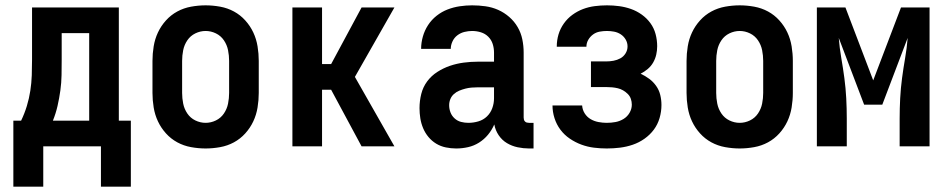

<svg xmlns="http://www.w3.org/2000/svg" viewBox="-20 -548 3540 719"><path d="M30 151V-96H59Q72 -123 80.5 -151Q89 -179 93.5 -208Q98 -237 99 -266.5Q100 -296 100 -325V-520H425V-96H470V151H358V0H142V151ZM178 -96H314V-424H211V-325Q211 -296 210.5 -267Q210 -238 206 -209Q202 -180 195.5 -151.5Q189 -123 178 -96Z M750 8Q723 8 695.5 3Q668 -2 644 -15Q620 -28 601.5 -48.5Q583 -69 571.5 -93.5Q560 -118 555.5 -145.5Q551 -173 551 -200V-320Q551 -347 555.5 -374.5Q560 -402 571.5 -426.5Q583 -451 601.5 -471.5Q620 -492 644 -505Q668 -518 695.5 -523Q723 -528 750 -528Q777 -528 804.5 -523Q832 -518 856 -505Q880 -492 898.5 -471.5Q917 -451 928.5 -426.5Q940 -402 944.5 -374.5Q949 -347 949 -320V-200Q949 -173 944.5 -145.5Q940 -118 928.5 -93.5Q917 -69 898.5 -48.5Q880 -28 856 -15Q832 -2 804.5 3Q777 8 750 8ZM750 -88Q770 -88 788.5 -97Q807 -106 818.5 -123Q830 -140 834 -160Q838 -180 838 -200V-320Q838 -340 834 -360Q830 -380 818.5 -397Q807 -414 788.5 -423Q770 -432 750 -432Q730 -432 711.5 -423Q693 -414 681.5 -397Q670 -380 666 -360Q662 -340 662 -320V-200Q662 -180 666 -160Q670 -140 681.5 -123Q693 -106 711.5 -97Q730 -88 750 -88Z M1075 0V-520H1186V-308H1220L1334 -520H1457L1309 -260L1457 0H1334L1220 -212H1186V0Z M1689 8H1688Q1669 8 1649.5 4Q1630 0 1613.5 -10Q1597 -20 1584.5 -35Q1572 -50 1564.5 -68Q1557 -86 1554 -105Q1551 -124 1551 -143Q1551 -170 1557.5 -196Q1564 -222 1579.5 -243Q1595 -264 1617.5 -278.5Q1640 -293 1665 -301.5Q1690 -310 1716.5 -313.5Q1743 -317 1769 -317H1830V-351Q1830 -368 1825 -383.5Q1820 -399 1808.5 -410.5Q1797 -422 1781 -427Q1765 -432 1748 -432Q1734 -432 1719.5 -428.5Q1705 -425 1693 -416Q1681 -407 1674.5 -393Q1668 -379 1668 -365H1557Q1557 -388 1563.5 -411Q1570 -434 1583 -454Q1596 -474 1615 -489Q1634 -504 1656 -512.5Q1678 -521 1701.5 -524.5Q1725 -528 1748 -528Q1773 -528 1798 -524.5Q1823 -521 1845.5 -511Q1868 -501 1887 -484.5Q1906 -468 1918.5 -446.5Q1931 -425 1936 -400.5Q1941 -376 1941 -351V-108Q1941 -104 1942 -100Q1943 -96 1946 -93Q1949 -90 1953 -89Q1957 -88 1961 -88H1978V8H1961Q1940 8 1918.5 3.5Q1897 -1 1878.5 -12Q1860 -23 1847.5 -41.5Q1835 -60 1831 -82Q1822 -61 1807.5 -43.5Q1793 -26 1774 -14Q1755 -2 1733 3Q1711 8 1689 8ZM1734 -88Q1753 -88 1771.5 -93.5Q1790 -99 1803.5 -112Q1817 -125 1823.5 -143Q1830 -161 1830 -180V-221H1769Q1757 -221 1745.5 -220Q1734 -219 1722.5 -216Q1711 -213 1700 -208.5Q1689 -204 1680 -196Q1671 -188 1666.5 -177Q1662 -166 1662 -154Q1662 -140 1667 -127Q1672 -114 1682.5 -104.5Q1693 -95 1706.5 -91.5Q1720 -88 1734 -88Z M2252 8Q2228 8 2204 5Q2180 2 2157 -6.5Q2134 -15 2113.5 -29Q2093 -43 2078.5 -62.5Q2064 -82 2056.5 -105.5Q2049 -129 2049 -153H2160Q2161 -137 2169.5 -123.5Q2178 -110 2191.5 -102Q2205 -94 2221 -91Q2237 -88 2252 -88Q2269 -88 2285 -91Q2301 -94 2315 -102.5Q2329 -111 2337.5 -125.5Q2346 -140 2346 -156Q2346 -167 2342.5 -177.5Q2339 -188 2331 -196Q2323 -204 2313.5 -209.5Q2304 -215 2293.5 -217.5Q2283 -220 2272 -221Q2261 -222 2250 -222H2193V-318H2250Q2264 -318 2277.5 -320.5Q2291 -323 2303 -329.5Q2315 -336 2322.5 -348Q2330 -360 2330 -374Q2330 -388 2323 -400Q2316 -412 2304.5 -419.5Q2293 -427 2279.5 -429.5Q2266 -432 2253 -432Q2239 -432 2225.5 -429.5Q2212 -427 2201 -419Q2190 -411 2183 -399Q2176 -387 2176 -373H2065V-374Q2065 -397 2071.5 -419Q2078 -441 2091.5 -460Q2105 -479 2123.5 -492.5Q2142 -506 2163 -514Q2184 -522 2207 -525Q2230 -528 2253 -528Q2276 -528 2298.5 -525Q2321 -522 2342.5 -514.5Q2364 -507 2383 -493.5Q2402 -480 2415.5 -461.5Q2429 -443 2435 -420.5Q2441 -398 2441 -375Q2441 -359 2437.5 -343.5Q2434 -328 2426 -314Q2418 -300 2405.5 -289.5Q2393 -279 2379 -272Q2396 -264 2411 -253Q2426 -242 2437 -226.5Q2448 -211 2452.5 -192.5Q2457 -174 2457 -155Q2457 -130 2450 -106Q2443 -82 2428.5 -62.5Q2414 -43 2393.5 -28.5Q2373 -14 2349.5 -6Q2326 2 2301.5 5Q2277 8 2252 8Z M2750 8Q2723 8 2695.5 3Q2668 -2 2644 -15Q2620 -28 2601.5 -48.5Q2583 -69 2571.5 -93.5Q2560 -118 2555.5 -145.5Q2551 -173 2551 -200V-320Q2551 -347 2555.5 -374.5Q2560 -402 2571.5 -426.5Q2583 -451 2601.5 -471.5Q2620 -492 2644 -505Q2668 -518 2695.5 -523Q2723 -528 2750 -528Q2777 -528 2804.5 -523Q2832 -518 2856 -505Q2880 -492 2898.5 -471.5Q2917 -451 2928.5 -426.5Q2940 -402 2944.5 -374.5Q2949 -347 2949 -320V-200Q2949 -173 2944.5 -145.5Q2940 -118 2928.5 -93.5Q2917 -69 2898.5 -48.5Q2880 -28 2856 -15Q2832 -2 2804.5 3Q2777 8 2750 8ZM2750 -88Q2770 -88 2788.5 -97Q2807 -106 2818.5 -123Q2830 -140 2834 -160Q2838 -180 2838 -200V-320Q2838 -340 2834 -360Q2830 -380 2818.5 -397Q2807 -414 2788.5 -423Q2770 -432 2750 -432Q2730 -432 2711.5 -423Q2693 -414 2681.5 -397Q2670 -380 2666 -360Q2662 -340 2662 -320V-200Q2662 -180 2666 -160Q2670 -140 2681.5 -123Q2693 -106 2711.5 -97Q2730 -88 2750 -88Z M3039 0V-520H3146L3250 -247L3354 -520H3461V0H3349V-104Q3349 -142 3351 -180Q3353 -218 3358 -255.5Q3363 -293 3369.5 -330.5Q3376 -368 3379 -406L3284 -156H3216L3121 -406Q3124 -368 3130.5 -330.5Q3137 -293 3142 -255.5Q3147 -218 3149 -180Q3151 -142 3151 -104V0Z"/></svg>

Font: Iosevka SS18
Style: Bold
Weight: 700
Monospace: yes
Designer: Belleve Invis
Foundry: Belleve Invis
Version: Version 25.1.1; ttfautohint (v1.8.4)